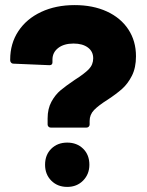

<svg xmlns="http://www.w3.org/2000/svg" viewBox="-20 -730 577 754"><path d="M273 -416Q311 -440 328.5 -458Q346 -476 346 -501Q346 -528 325 -543.5Q304 -559 269 -559Q231 -559 208.5 -541.5Q186 -524 186 -496V-485Q186 -474 174 -474L32 -480Q27 -480 23.5 -484Q20 -488 20 -493V-496Q20 -559 52 -607.5Q84 -656 141.5 -683Q199 -710 273 -710Q345 -710 399.5 -685Q454 -660 484 -614.5Q514 -569 514 -509Q514 -464 498 -432.5Q482 -401 459.5 -381Q437 -361 402 -338Q367 -316 349.5 -298Q332 -280 332 -255V-241Q332 -236 328.5 -232.5Q325 -229 320 -229H179Q174 -229 170.5 -232.5Q167 -236 167 -241V-265Q167 -303 182 -330.5Q197 -358 218 -375.5Q239 -393 273 -416ZM157 -83Q157 -122 181.5 -146Q206 -170 244 -170Q282 -170 306.5 -146Q331 -122 331 -83Q331 -46 306.5 -21Q282 4 244 4Q206 4 181.5 -20.5Q157 -45 157 -83Z"/></svg>

Font: BARLOWEXTRABOLD
Style: Regular
Weight: 800
Designer: Jeremy Tribby
Foundry: Tribby Type
Version: Version 1.422